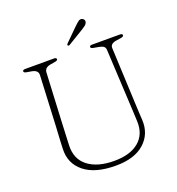

<svg xmlns="http://www.w3.org/2000/svg" viewBox="-154 -987 1038 1126"><g transform="rotate(-20 365.0 -424.0)"><path d="M578 -282.5 559.5 -640.5Q559 -655.5 549.5 -662.8Q540 -670 520.5 -673.5L489.5 -679Q472 -682 472 -690.5Q472 -700 487.5 -700H661.5Q677 -700 677 -690.5Q677 -681 659.5 -678.5L630 -674Q590.5 -668 592 -640L608 -281Q609 -257 610.2 -234Q611.5 -211 613 -186Q618.5 -97 556.5 -41Q494.5 15 378 15Q248.5 15 181 -39.5Q113.5 -94 117.5 -184Q118 -200.5 119.2 -226Q120.5 -251.5 122 -277.2Q123.5 -303 124.5 -321L139.5 -636.5Q141 -667 101.5 -674L72 -679Q54.5 -682 54.5 -690Q54.5 -700 70 -700H250Q265.5 -700 265.5 -690Q265.5 -682 248 -679L218.5 -674Q182 -667.5 180.5 -638.5L165 -326Q163 -285.5 161.8 -253.5Q160.5 -221.5 159 -192Q155.5 -106 214.8 -60.2Q274 -14.5 378.5 -14.5Q478 -14.5 532.2 -60.2Q586.5 -106 582.5 -188Q581 -220.5 580 -242.2Q579 -264 578 -282.5ZM435 -834.5Q450.5 -849.5 461.2 -857.5Q472 -865.5 484 -861.5Q493 -858 496.5 -850.5Q500 -843 497 -835Q494 -825.5 484.5 -818.2Q475 -811 463 -803.5L363 -743Q356.5 -739 352.5 -744Q349.5 -746.5 351.2 -749.8Q353 -753 355.5 -756Z"/></g></svg>

Font: Fraunces 9pt S050 Thin
Style: Regular
Weight: 100
Version: Version 1.000; ttfautohint (v1.8.3)